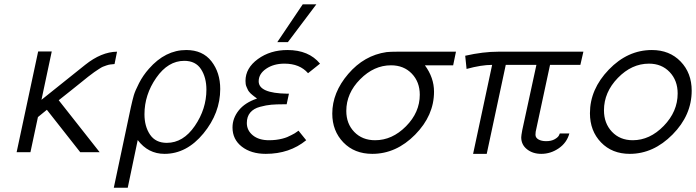

<svg xmlns="http://www.w3.org/2000/svg" viewBox="-20 -715 3269 902"><path d="M58.1 0 159.2 -473.1H223.1L174.8 -246.1L379.9 -410.2Q456.1 -471.2 529.8 -472.2L518.1 -414.1Q505.9 -413.1 498 -412.1Q490.2 -411.1 479.7 -407.5Q469.2 -403.8 463.1 -401.4Q457 -398.9 444.1 -390.4Q431.2 -381.8 422.6 -376Q414.1 -370.1 394 -354.5Q374 -338.9 359.1 -326.4Q344.2 -314 313.2 -289.6Q282.2 -265.1 255.9 -244.1L448.2 0H356.9L200.2 -199.2L158.2 -165L123 0Z M514.6 167 594.7 -210.9Q602.5 -246.1 608.6 -267.1Q614.7 -288.1 633.3 -324.5Q651.9 -360.8 679.7 -392.1Q756.8 -480 855 -480Q932.1 -480 973.4 -427Q1014.6 -374 1014.6 -296.9Q1014.6 -184.1 935.8 -88.1Q856.9 7.8 752.9 7.8Q675.8 7.8 627 -57.1L580.1 167ZM658.7 -178.2Q658.7 -121.1 684.8 -82.5Q710.9 -43.9 763.7 -43.9Q840.8 -43.9 895.3 -123.5Q949.7 -203.1 949.7 -293.9Q949.7 -351.1 924.3 -390.1Q898.9 -429.2 845.7 -429.2Q769.5 -429.2 714.1 -349.6Q658.7 -270 658.7 -178.2Z M1072.3 -116.2Q1072.3 -159.2 1101.3 -196Q1130.4 -232.9 1187.5 -252Q1186.5 -252.9 1180.9 -257.1Q1175.3 -261.2 1173.3 -262.7Q1171.4 -264.2 1166 -268.6Q1160.6 -272.9 1157.5 -275.9Q1154.3 -278.8 1149.9 -284.4Q1145.5 -290 1143.6 -294.9Q1141.6 -299.8 1138.4 -306.4Q1135.3 -313 1134.3 -320.1Q1133.3 -327.1 1133.3 -335Q1133.3 -395 1191.4 -437.5Q1249.5 -480 1330.6 -480Q1430.7 -480 1483.4 -416L1427.2 -371.1Q1388.2 -416 1316.4 -416Q1265.6 -416 1230.5 -392.1Q1195.3 -368.2 1195.3 -333Q1195.3 -276.9 1328.6 -274.9Q1334.5 -274.9 1337.4 -274.9L1326.7 -225.1H1311.5Q1278.3 -225.1 1254.9 -223.1Q1231.4 -221.2 1201.4 -213.1Q1171.4 -205.1 1155.5 -186Q1139.6 -167 1139.6 -137.2Q1139.6 -102.1 1168 -79.1Q1196.3 -56.2 1243.7 -56.2Q1260.7 -56.2 1276.6 -58.1Q1292.5 -60.1 1305.9 -63.5Q1319.3 -66.9 1329.3 -71Q1339.4 -75.2 1349.4 -80.6Q1359.4 -85.9 1364 -88.4Q1368.7 -90.8 1375.5 -96.2L1382.3 -101.1L1418.5 -56.2Q1340.3 7.8 1228.5 7.8Q1159.7 7.8 1116 -26.1Q1072.3 -60.1 1072.3 -116.2ZM1282.7 -517.1 1402.3 -694.8H1466.3L1332.5 -517.1Z M1541 -181.2Q1541 -280.3 1616 -367.7Q1690.9 -455.1 1795.9 -470.2Q1813 -472.2 1847.2 -472.2H2122.1L2108.9 -408.2H1976.1Q2019 -350.1 2019 -284.2Q2019 -172.4 1930.2 -82.3Q1841.3 7.8 1729 7.8Q1645 7.8 1593 -46.1Q1541 -100.1 1541 -181.2ZM1606.9 -193.8Q1606.9 -133.8 1644.5 -95Q1682.1 -56.2 1742.2 -56.2Q1822.3 -56.2 1887.2 -121.6Q1952.1 -187 1952.1 -270Q1952.1 -330.1 1914.6 -369.1Q1877 -408.2 1816.9 -408.2Q1736.8 -408.2 1671.9 -342.5Q1606.9 -276.9 1606.9 -193.8Z M2165.5 -453.1Q2249.5 -472.2 2321.8 -472.2H2720.7L2706.5 -410.2H2564L2496.6 -96.2Q2495.6 -90.3 2495.6 -82Q2495.6 -67.9 2509.8 -59.8Q2523.9 -51.8 2545.9 -51.8Q2569.8 -51.8 2585.7 -60.8Q2601.6 -69.8 2606 -79.1L2609.9 -87.9H2654.8Q2642.6 -43.9 2604.7 -18.1Q2566.9 7.8 2522.9 7.8Q2482.9 7.8 2455.8 -13.7Q2428.7 -35.2 2428.7 -69.8Q2428.7 -77.6 2433.6 -104L2500 -410.2H2356L2266.6 7.8H2202.6L2292 -410.2Q2241.2 -410.2 2171.9 -391.1Z M2751.5 -183.1Q2751.5 -295.9 2840.1 -387.9Q2928.7 -480 3042.5 -480Q3125.5 -480 3177.5 -426Q3229.5 -372.1 3229.5 -289.1Q3229.5 -173.8 3139.6 -83Q3049.8 7.8 2938.5 7.8Q2855.5 7.8 2803.5 -46.1Q2751.5 -100.1 2751.5 -183.1ZM2817.4 -196.8Q2817.4 -135.7 2855 -95.9Q2892.6 -56.2 2952.6 -56.2Q3032.7 -56.2 3098.1 -123.5Q3163.6 -190.9 3163.6 -275.9Q3163.6 -336.9 3126 -376.5Q3088.4 -416 3028.8 -416Q2947.8 -416 2882.6 -348.9Q2817.4 -281.7 2817.4 -196.8Z"/></svg>

Font: CMU Bright
Style: Oblique
Weight: 500
Italic angle: -12°
Version: Version 0.7.0